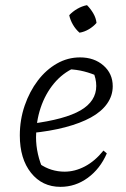

<svg xmlns="http://www.w3.org/2000/svg" viewBox="-20 -717 490 746"><path d="M215 9Q144 9 100.5 -45.5Q57 -100 57 -191Q57 -252 76 -307Q95 -362 127 -404Q159 -446 201 -470Q243 -494 291 -494Q346 -494 382 -462.5Q418 -431 418 -382Q418 -345 396 -314Q374 -283 333 -260.5Q292 -238 233 -222.5Q174 -207 101 -200V-236Q233 -253 293.5 -288.5Q354 -324 354 -383Q354 -412 341 -440L364 -419Q336 -432 306.5 -439.5Q277 -447 245 -448L270 -454Q223 -433 189.5 -392.5Q156 -352 138 -298.5Q120 -245 120 -184Q120 -151 127.5 -118Q135 -85 149 -55L133 -81Q156 -65 180.5 -57.5Q205 -50 231 -50Q271 -50 310 -70.5Q349 -91 382 -132L395 -121Q369 -61 321 -26Q273 9 215 9ZM318 -697Q332 -683 342.5 -665Q353 -647 355 -628Q343 -614 325.5 -603.5Q308 -593 289 -590Q274 -603 263.5 -621Q253 -639 249 -658Q262 -672 280 -682.5Q298 -693 318 -697Z"/></svg>

Font: Piazzolla Thin Light
Style: Italic
Weight: 300
Italic angle: -11.3°
Version: Version 2.005